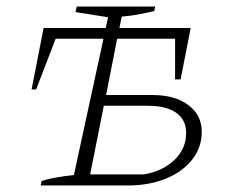

<svg xmlns="http://www.w3.org/2000/svg" viewBox="-20 -570 712 590"><path d="M105 0 108 -14Q128 -20 152 -24.5Q176 -29 207 -32L298 -451H151L91 -295H77L114 -484H305L312 -517L212 -533L216 -550H457L454 -536Q424 -529 401.5 -525Q379 -521 354 -519L347 -484H566L535 -326H518V-451H340L306 -278H449Q518 -278 559 -247Q600 -216 600 -165Q600 -117 570.5 -79.5Q541 -42 489.5 -21Q438 0 372 0ZM257 -34H423Q482 -45 517 -79.5Q552 -114 552 -161Q552 -202 521.5 -223.5Q491 -245 434 -245H299Z"/></svg>

Font: Piazzolla SC ExtraLight
Style: Italic
Weight: 200
Italic angle: -11.3°
Designer: Juan Pablo del Peral
Foundry: Huerta Tipografica
Version: Version 1.330